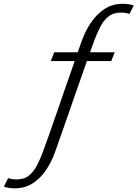

<svg xmlns="http://www.w3.org/2000/svg" viewBox="-164 -807 726 1014"><path d="M-86 187.5Q-106.5 187.5 -122.5 184.2Q-138.5 181 -143.5 178.5L-121 133.5Q-115.5 136 -103.2 138.2Q-91 140.5 -76 140.5Q-35.5 140.5 -10 119.2Q15.5 98 32 65.2Q48.5 32.5 61.5 -2.5Q74.5 -36.5 94.5 -93.2Q114.5 -150 138 -218.2Q161.5 -286.5 185.5 -355.8Q209.5 -425 230.5 -484.5H104L122.5 -531H246.5Q253.5 -550.5 259.5 -567.5Q265.5 -584.5 270.5 -598Q288 -646 317.5 -689.2Q347 -732.5 388.5 -759.8Q430 -787 485 -787Q505 -787 521.2 -783.8Q537.5 -780.5 542.5 -778L519.5 -733.5Q514 -736 501.8 -738.2Q489.5 -740.5 475 -740.5Q434 -740.5 408 -719.2Q382 -698 365.5 -665.2Q349 -632.5 335.5 -597.5Q326 -572 311.5 -531H442L423.5 -484.5H295Q274 -425 249.8 -355.8Q225.5 -286.5 201.8 -218.2Q178 -150 158.2 -93Q138.5 -36 126 -2Q109 46 80.2 89.5Q51.5 133 10.2 160.2Q-31 187.5 -86 187.5Z"/></svg>

Font: Epilogue Light
Style: Italic
Weight: 300
Italic angle: -12°
Designer: Tyler Finck
Foundry: Etcetera Type Co
Version: Version 2.111; ttfautohint (v1.8.3)